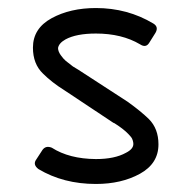

<svg xmlns="http://www.w3.org/2000/svg" viewBox="-20 -458 477 478"><path d="M361.8 -399.4Q375.5 -391.1 367.2 -376.5L351.6 -351.6Q343.3 -337.9 328.6 -347.7Q283.2 -374.5 218.8 -374.5Q169.9 -374.5 143.1 -359.9Q126.5 -350.6 124.5 -338.4Q124.5 -330.1 131.3 -320.6Q138.2 -311 143.8 -306.4Q149.4 -301.8 161.6 -292.5L175.3 -284.2L297.9 -204.6Q331.1 -180.7 350.6 -161.6Q374.5 -137.7 374.5 -98.6Q374.5 -50.8 328.4 -25.4Q282.2 0 218.8 0Q137.7 0 75.7 -37.1Q61 -48.3 70.3 -61L85.9 -85Q94.2 -96.2 108.9 -90.3Q152.3 -62.5 218.8 -62Q265.6 -62 293.5 -77.6Q312 -86.9 312 -99.6Q312 -103.5 310.5 -108.4Q309.1 -113.3 306.4 -116.7Q303.7 -120.1 299.6 -124.3Q295.4 -128.4 292.5 -131.1Q289.6 -133.8 284.2 -137.9Q278.8 -142.1 276.4 -143.6Q273.9 -145 268.8 -148.7Q263.7 -152.3 262.2 -152.3L140.1 -233.4Q108.9 -252.9 86.9 -274.9Q62 -298.8 62 -339.4Q62 -387.2 108.4 -412.6Q154.8 -438 218.8 -438Q297.4 -438 361.8 -399.4Z"/></svg>

Font: GOSTRUS
Style: type_B
Weight: 400
Designer: Юрий и Татьяна Кривогуз
Version: Version 02.00